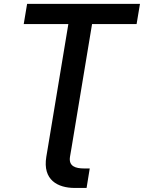

<svg xmlns="http://www.w3.org/2000/svg" viewBox="-20 -747 729 972"><path d="M334.5 45.8 342.3 0 446 -625H671.5L688.6 -727.3H117.2L100.1 -625H326L222.3 0L214.5 46.5C195 164.1 272 204.5 358.7 204.5H418.3L434.3 105.8H405.5C363.6 105.8 326 95.5 334.5 45.8Z"/></svg>

Font: Magic Ui Pro Semi Bold
Style: Italic
Weight: 600
Italic angle: -9.39999°
Designer: Stefan Endress, Andreas Faust
Version: Version 1.000;FEAKit 1.0